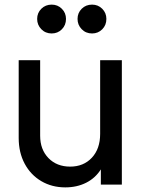

<svg xmlns="http://www.w3.org/2000/svg" viewBox="-20 -800 620 832"><path d="M61 -202V-539H154V-212Q154 -152 190 -115Q226 -78 284 -78Q342 -78 378 -116.5Q414 -155 414 -220V-539H508V0H417V-66Q393 -28 353 -8Q313 12 263 12Q205 12 159 -15Q113 -42 87 -90.5Q61 -139 61 -202ZM141 -718Q141 -744 159 -762Q177 -780 204 -780Q230 -780 248 -762Q266 -744 266 -718Q266 -691 248 -673Q230 -655 204 -655Q177 -655 159 -673.5Q141 -692 141 -718ZM379 -780Q405 -780 423 -762Q441 -744 441 -718Q441 -691 423 -673Q405 -655 379 -655Q352 -655 334 -673.5Q316 -692 316 -718Q316 -744 334 -762Q352 -780 379 -780Z"/></svg>

Font: Eudoxus Sans Medium
Style: Regular
Weight: 500
Designer: Stijn de Vries
Foundry: tokotype
Version: Version 2.005